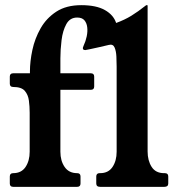

<svg xmlns="http://www.w3.org/2000/svg" viewBox="-20 -724 685 744"><path d="M96 -447Q96 -486 105.5 -530.5Q115 -575 137.5 -614.5Q160 -654 198.5 -679Q237 -704 295 -704Q353 -704 386.5 -685Q420 -666 430 -635Q463 -647 489 -663Q515 -679 544 -702Q546 -704 548 -704H550Q552 -704 552 -702V-137Q552 -102 567.5 -77.5Q583 -53 616 -53H619Q632 -53 632 -40V-13Q632 0 617 0H368Q353 0 353 -13V-40Q353 -53 366 -53H368Q400 -53 416 -77Q432 -101 432 -136V-466Q432 -484 431 -505Q430 -526 424 -540Q418 -554 402 -550Q386 -546 365.5 -541.5Q345 -537 329 -533.5Q313 -530 311 -530Q303 -530 301.5 -534.5Q300 -539 304 -547Q312 -564 316 -583Q320 -602 318 -618.5Q316 -635 307 -645.5Q298 -656 279 -656Q251 -656 237 -630.5Q223 -605 218.5 -568Q214 -531 214 -498V-440H332Q345 -440 345 -427V-389Q345 -376 332 -376H214V-136Q214 -101 230.5 -77Q247 -53 279 -53Q292 -53 292 -40V-13Q292 0 279 0H31Q18 0 18 -13V-40Q18 -53 31 -53Q63 -53 79 -77Q95 -101 95 -136V-287Q95 -311 92 -334Q89 -357 76 -372Q63 -387 31 -387Q18 -387 18 -400V-427Q18 -440 31 -440H96Z"/></svg>

Font: Young Serif Light
Style: Regular
Weight: 300
Designer: Bastien Sozeau
Foundry: NBR — Bastien Sozeau
Version: Version 5.001